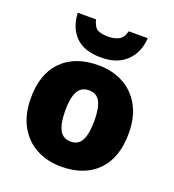

<svg xmlns="http://www.w3.org/2000/svg" viewBox="-143 -898 922 1018"><g transform="rotate(20 318.5 -388.5)"><path d="M594 -278Q594 -139 520 -64.5Q446 10 317 10Q237 10 175 -23.5Q113 -57 77.5 -121.5Q42 -186 42 -278Q42 -415 116 -489Q190 -563 320 -563Q400 -563 461.5 -530Q523 -497 558.5 -433.5Q594 -370 594 -278ZM236 -278Q236 -207 255 -169.5Q274 -132 319 -132Q363 -132 381.5 -169.5Q400 -207 400 -278Q400 -349 381.5 -385Q363 -421 318 -421Q275 -421 255.5 -385Q236 -349 236 -278ZM516 -787Q511 -705 459.5 -655.5Q408 -606 317 -606Q222 -606 173.5 -654.5Q125 -703 121 -787H224Q235 -745 255.5 -734Q276 -723 317 -723Q349 -723 374 -735.5Q399 -748 409 -787Z"/></g></svg>

Font: Noto Sans Black
Style: Regular
Weight: 900
Designer: Monotype Design Team
Foundry: Monotype Imaging Inc.
Version: Version 2.007